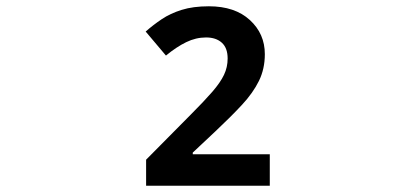

<svg xmlns="http://www.w3.org/2000/svg" viewBox="-20 -680 1310 605"><path d="M440.4 -94.7H830.1V-193.8H587.4V-199.2L659.2 -266.6Q708 -312.5 742.7 -349.9Q777.3 -387.2 795.9 -425Q814.5 -462.9 814.5 -509.3Q814.5 -573.7 767.3 -616.9Q720.2 -660.2 638.2 -660.2Q588.4 -660.2 552.5 -648.9Q516.6 -637.7 489.7 -619.6Q462.9 -601.6 439 -580.6L502.9 -504.9Q536.1 -532.2 566.7 -547.1Q597.2 -562 629.4 -562Q660.6 -562 679 -545.4Q697.3 -528.8 697.3 -495.6Q697.3 -468.3 685.8 -444.1Q674.3 -419.9 648.7 -390.4Q623 -360.8 580.1 -317.9L440.4 -176.8Z"/></svg>

Font: Noto Emoji
Style: Bold
Weight: 700
Designer: Google, Inc.
Foundry: Google, Inc.
Version: Version 3.003